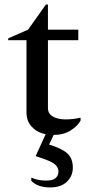

<svg xmlns="http://www.w3.org/2000/svg" viewBox="-20 -581 402 841"><path d="M200 240Q145 240 117 211V198H120Q147 210 182 210Q211 210 223.5 199Q236 188 236 171Q236 149 215.5 135Q195 121 136 103L180 7Q144 0 120 -25Q96 -50 96 -89V-405H16V-413L103 -451L181 -561H190V-451H323V-405H190V-108Q190 -82 212.5 -70Q235 -58 266 -58Q285 -58 301 -60Q317 -62 330 -65H333V-53Q321 -30 290 -10Q259 10 215 10L195 52Q253 70 276 92Q299 114 299 153Q299 190 273 215Q247 240 200 240Z"/></svg>

Font: Spectral Medium
Style: Regular
Weight: 500
Designer: Jean-Baptiste Levee
Foundry: Production Type
Version: Version 2.001